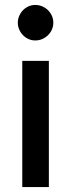

<svg xmlns="http://www.w3.org/2000/svg" viewBox="-20 -756 288 776"><path d="M177.5 -510V0H70V-510ZM195.5 -664Q195.5 -649.5 189.8 -636.5Q184 -623.5 174 -613.8Q164 -604 150.8 -598.2Q137.5 -592.5 122.5 -592.5Q108 -592.5 95.2 -598.2Q82.5 -604 73 -613.8Q63.5 -623.5 57.8 -636.5Q52 -649.5 52 -664Q52 -679 57.8 -692Q63.5 -705 73 -714.8Q82.5 -724.5 95.2 -730.2Q108 -736 122.5 -736Q137.5 -736 150.8 -730.2Q164 -724.5 174 -714.8Q184 -705 189.8 -692Q195.5 -679 195.5 -664Z"/></svg>

Font: TypoPRO Lato
Style: Regular
Weight: 600
Designer: Lukasz Dziedzic with Adam Twardoch and Botio Nikoltchev
Foundry: tyPoland Lukasz Dziedzic
Version: Version 2.010; 2014-09-01; http://www.latofonts.com/